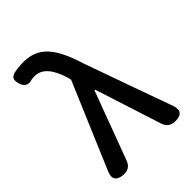

<svg xmlns="http://www.w3.org/2000/svg" viewBox="-232 -922 1041 1041"><g transform="rotate(-45 288.0 -402.0)"><path d="M90 6Q18 0 46 -67L255 -559L250 -580Q210 -713 129 -713Q118 -713 104 -711Q55 -695 40 -747Q34 -770 38 -782Q43 -795 64 -802Q96 -810 142 -810Q226 -810 278 -752Q327 -698 365 -574L467 -287L545 -70Q570 0 496 0Q447 0 432 -46L309 -429H304L158 -37Q140 11 90 6Z"/></g></svg>

Font: GenSenRounded TW M
Style: Regular
Weight: 500
Version: Version 1.501;PS 1;hotconv 16.6.51;makeotf.lib2.5.65220